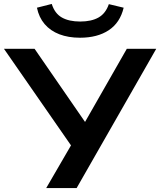

<svg xmlns="http://www.w3.org/2000/svg" viewBox="-34 -952 811 972"><path d="M200 0 337 -236 340 -195 -14 -705H141L408 -318H387L608 -705H757L354 0ZM371 -761Q312 -761 266.5 -778.5Q221 -796 192 -830Q163 -864 153 -913L228 -932Q243 -884 279 -863.5Q315 -843 372 -843Q429 -843 465 -863.5Q501 -884 517 -931L592 -913Q574 -837 516.5 -799Q459 -761 371 -761Z"/></svg>

Font: Nunito Sans 10pt SemiExpanded
Style: Bold
Weight: 700
Width: 6
Designer: Vernon Adams
Foundry: Vernon Adams
Version: Version 3.101;gftools[0.9.27]